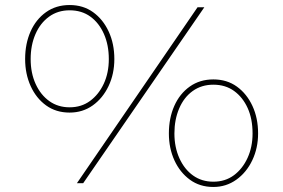

<svg xmlns="http://www.w3.org/2000/svg" viewBox="-20 -729 1127 764"><path d="M286 0 766 -700H793L311 0ZM257 -281Q203 -281 163.5 -309.5Q124 -338 102 -386.5Q80 -435 80 -494Q80 -555 101.5 -603.5Q123 -652 163 -680.5Q203 -709 257 -709Q311 -709 350.5 -680.5Q390 -652 412.5 -603.5Q435 -555 435 -494Q435 -435 412 -386.5Q389 -338 349 -309.5Q309 -281 257 -281ZM257 -302Q304 -302 338.5 -327.5Q373 -353 393 -396Q413 -439 413 -494Q413 -550 393.5 -594Q374 -638 339.5 -663Q305 -688 257 -688Q210 -688 175 -662.5Q140 -637 121 -593Q102 -549 102 -494Q102 -438 122 -394.5Q142 -351 176.5 -326.5Q211 -302 257 -302ZM829 15Q775 15 735.5 -14Q696 -43 674 -91Q652 -139 652 -198Q652 -259 673.5 -307.5Q695 -356 735 -384.5Q775 -413 829 -413Q883 -413 922.5 -384.5Q962 -356 984.5 -307.5Q1007 -259 1007 -198Q1007 -140 984 -91.5Q961 -43 920.5 -14Q880 15 829 15ZM829 -6Q876 -6 910.5 -31.5Q945 -57 965 -100.5Q985 -144 985 -198Q985 -256 965.5 -299Q946 -342 911.5 -367Q877 -392 829 -392Q782 -392 747 -367Q712 -342 693 -297.5Q674 -253 674 -198Q674 -143 694 -99Q714 -55 748.5 -30.5Q783 -6 829 -6Z"/></svg>

Font: Lexend Tera Thin
Style: Regular
Weight: 250
Version: Version 1.007